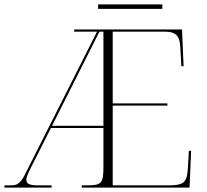

<svg xmlns="http://www.w3.org/2000/svg" viewBox="-23 -847 934 867"><path d="M420 -807H710V-827H420ZM-3 0H210V-10H152C114 -10 96 -15 96 -35C96 -49 105 -67 119 -95L207 -269H444V-94C444 -22 437 -10 373 -10H346V0H833L840 -166H830L825 -81C821 -23 805 -10 739 -10H486V-370H733V-380H486V-704H720C767 -704 788 -690 791 -636L796 -548H806L799 -714H312V-704H415L88 -56C68 -17 51 -10 29 -10H-3ZM212 -279 426 -704H444V-279Z"/></svg>

Font: Noto Serif Display ExtraLight
Style: Regular
Weight: 200
Designer: Monotype Design Team
Foundry: Monotype Imaging Inc.
Version: Version 2.009